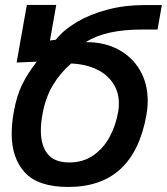

<svg xmlns="http://www.w3.org/2000/svg" viewBox="-20 -745 678 780"><path d="M27.5 -202Q27.5 -243.5 36 -290.5Q47.5 -356 70.5 -402.5Q93.5 -449 129.5 -494.5L47.5 -491L89 -725H208.5L183 -580.5L206.5 -583.5Q239 -624 292.8 -655.8Q346.5 -687.5 417 -706Q487.5 -724.5 567 -724.5H637.5L620 -625H556.5Q483 -625 426.2 -612.5Q369.5 -600 328 -573.5Q400 -575 457.5 -545.5Q515 -516 547.5 -461.5Q580 -407 580 -336Q580 -307.5 575 -279.5Q524 14.5 257.5 14.5Q135.5 14.5 81.5 -43.8Q27.5 -102 27.5 -202ZM146 -214Q146 -154 173.5 -119.5Q201 -85 262 -85Q317 -85 358.2 -113.2Q399.5 -141.5 424.8 -187.8Q450 -234 460 -290Q463 -307.5 463 -324Q463 -370.5 439.5 -406.5Q416 -442.5 372.2 -463.5Q328.5 -484.5 269 -487Q224 -448 194 -397.5Q164 -347 152 -277.5Q146 -244.5 146 -214Z"/></svg>

Font: JuliaMono SemiBoldItalic
Style: Regular
Weight: 600
Italic angle: -9°
Monospace: yes
Designer: cormullion
Foundry: corm
Version: Version 0.049; ttfautohint (v1.8.4)